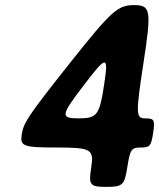

<svg xmlns="http://www.w3.org/2000/svg" viewBox="-20 -731 622 751"><path d="M542 -490C573 -691 569 -711 505 -711C440 -711 417 -690 253 -484C89 -277 72 -251 65 -205C58 -159 70 -154 203 -154C336 -154 348 -147 337 -77C326 -7 331 0 396 0C460 0 467 -7 478 -77C489 -147 494 -154 530 -154C566 -154 571 -159 579 -211C587 -263 583 -268 547 -268C511 -268 511 -288 542 -490ZM308 -398C398 -516 405 -516 387 -398C369 -280 359 -268 287 -268C215 -268 218 -280 308 -398Z"/></svg>

Font: Asimov Print
Style: AIt
Weight: 500
Designer: Google
Version: Version 2.000980: 2014